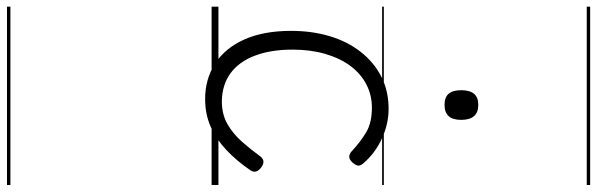

<svg xmlns="http://www.w3.org/2000/svg" viewBox="-614 -536 1750 563"><g transform="rotate(90 261.5 -255.0)"><path d="M271 19Q212 19 166.5 -10.5Q121 -40 96 -96.5Q71 -153 71 -233Q71 -294 86.5 -346Q102 -398 132.5 -437Q163 -476 205 -497.5Q247 -519 300 -519Q344 -519 387.5 -499Q431 -479 461 -443Q467 -436 466 -429Q465 -422 456 -412Q447 -403 439.5 -403.5Q432 -404 425 -410Q396 -437 368 -453.5Q340 -470 296 -470Q259 -470 227.5 -453.5Q196 -437 173.5 -406.5Q151 -376 138.5 -333Q126 -290 126 -237Q126 -174 143.5 -127.5Q161 -81 194.5 -56Q228 -31 277 -30Q316 -30 344.5 -46.5Q373 -63 396 -89Q419 -115 440 -144Q447 -152 455 -152Q463 -152 472 -145Q480 -139 483 -131.5Q486 -124 480 -114Q452 -73 420 -43Q388 -13 351.5 3Q315 19 271 19ZM288 -683Q266 -683 255.5 -695Q245 -707 245 -732Q245 -757 255.5 -769.5Q266 -782 288 -782Q310 -782 321 -769.5Q332 -757 332 -732Q332 -707 321 -695Q310 -683 288 -683ZM0 590H523V600H0ZM0 -20H523V0H0ZM0 -505H523V-500H0ZM0 -1110H523V-1100H0Z"/></g></svg>

Font: Playwrite FR Moderne Guides
Style: Regular
Weight: 400
Designer: Veronika Burian, José Scaglione
Foundry: TypeTogether
Version: Version 1.003